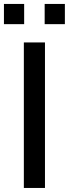

<svg xmlns="http://www.w3.org/2000/svg" viewBox="-38 -930 342 950"><path d="M-18.5 -810.5V-910.5H81.5V-810.5ZM183 -810.5V-910.5H283V-810.5ZM80 0V-720H184.5V0Z"/></svg>

Font: Manrope KiralyPet SmBd KiralyPet
Style: Regular
Weight: 600
Designer: Mikhail Sharanda
Foundry: Mikhail Sharanda
Version: Version 4.502